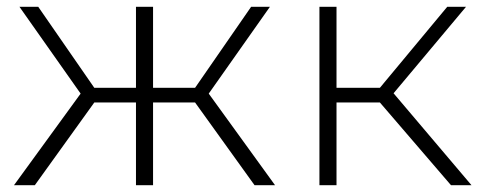

<svg xmlns="http://www.w3.org/2000/svg" viewBox="-20 -542 1415 562"><path d="M725 0 551 -242H428V0H378V-242H256L82 0H21L216 -268L37 -522H92L256 -285H378V-522H428V-285H551L715 -522H770L591 -268L785 0Z M1300 0 1092 -242H965V0H915V-522H965V-285H1092L1289 -522H1344L1132 -269L1360 0Z"/></svg>

Font: mBank Light
Style: Regular
Weight: 300
Designer: Julieta Ulanovsky
Foundry: Julieta Ulanovsky
Version: Version 7.200;PS 007.200;hotconv 1.0.88;makeotf.lib2.5.64775